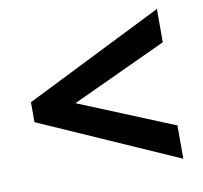

<svg xmlns="http://www.w3.org/2000/svg" viewBox="-64 -694 701 664"><g transform="rotate(-10 286.0 -362.0)"><path d="M528 -99 43 -313V-383L528 -625V-508L194 -353L528 -216Z"/></g></svg>

Font: Noto Sans Thaana
Style: Bold
Weight: 700
Designer: David Williams
Foundry: Google Inc.
Version: Version 3.001; ttfautohint (v1.8.4.7-5d5b)